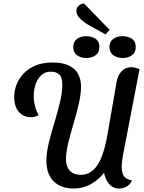

<svg xmlns="http://www.w3.org/2000/svg" viewBox="-20 -1067 834 1109"><path d="M407 22Q331 22 289.5 -20Q248 -62 248 -139Q248 -185 262 -242Q276 -299 294.5 -359.5Q313 -420 326.5 -476.5Q340 -533 340 -578Q340 -620 322.5 -636.5Q305 -653 273 -653Q229 -653 202 -613Q175 -573 175 -510Q175 -482 182 -455Q189 -428 203 -402Q193 -396 182 -393Q171 -390 159 -390Q130 -390 107.5 -404.5Q85 -419 73.5 -445Q62 -471 62 -506Q62 -543 75.5 -578.5Q89 -614 117 -643Q145 -672 186.5 -689Q228 -706 284 -706Q343 -706 379 -688Q415 -670 431.5 -639Q448 -608 448 -568Q448 -523 435 -467Q422 -411 404.5 -352.5Q387 -294 374 -240Q361 -186 361 -145Q361 -105 383.5 -81Q406 -57 446 -57Q486 -57 515.5 -82Q545 -107 565.5 -157Q586 -207 600 -285L653 -591Q660 -633 683 -656Q706 -679 738 -679Q749 -679 761 -676Q773 -673 786 -668L695 -195Q688 -159 685.5 -138.5Q683 -118 683 -103Q683 -66 697.5 -47.5Q712 -29 742 -26Q734 -3 713 9.5Q692 22 670 22Q632 22 610 -4.5Q588 -31 581 -69Q549 -28 504 -3Q459 22 407 22ZM590 -868 500 -918Q483 -927 464.5 -940.5Q446 -954 433.5 -970Q421 -986 421 -1004Q421 -1021 433.5 -1033Q446 -1045 465 -1047L613 -895ZM479 -732Q447 -732 425 -748Q403 -764 403 -797Q404 -827 425 -842.5Q446 -858 478 -858Q510 -858 532.5 -842.5Q555 -827 554 -795Q554 -764 532.5 -748Q511 -732 479 -732ZM689 -732Q657 -732 634.5 -748Q612 -764 612 -797Q613 -827 634.5 -842.5Q656 -858 687 -858Q720 -858 742.5 -842.5Q765 -827 764 -795Q764 -764 742.5 -748Q721 -732 689 -732Z"/></svg>

Font: Sansita Swashed Light
Style: Regular
Weight: 400
Version: Version 1.003